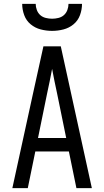

<svg xmlns="http://www.w3.org/2000/svg" viewBox="-20 -975 540 995"><path d="M44 0 151 -490 205 -735H295L456 0H376L337 -190H163L124 0ZM177 -260H323L276 -490Q269 -522 262.5 -554Q256 -586 250 -618Q244 -586 237.5 -554Q231 -522 224 -490ZM250 -815Q220 -815 191 -822.5Q162 -830 139 -849Q116 -868 105.5 -896.5Q95 -925 95 -955H165Q165 -939 171 -923Q177 -907 189 -896.5Q201 -886 217.5 -882Q234 -878 250 -878Q266 -878 282.5 -882Q299 -886 311 -896.5Q323 -907 329 -923Q335 -939 335 -955H405Q405 -925 394.5 -896.5Q384 -868 361 -849Q338 -830 309 -822.5Q280 -815 250 -815Z"/></svg>

Font: HulyMono
Style: Regular
Weight: 400
Monospace: yes
Designer: Belleve Invis
Foundry: Belleve Invis
Version: Version 33.2.5; ttfautohint (v1.8.4)